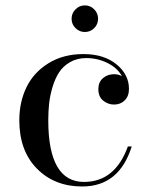

<svg xmlns="http://www.w3.org/2000/svg" viewBox="-20 -666 548 696"><path d="M287.5 -646.5Q307.5 -646.5 321.5 -632.2Q335.5 -618 335.5 -598Q335.5 -578 321.5 -564Q307.5 -550 287.5 -550Q268 -550 253.8 -564Q239.5 -578 239.5 -598Q239.5 -618 253.8 -632.2Q268 -646.5 287.5 -646.5ZM457.5 -135Q412 10 278 10Q177.5 10 113.8 -54.8Q50 -119.5 50 -230Q50 -296 76 -349.8Q102 -403.5 155.8 -436.8Q209.5 -470 282.5 -470Q356.5 -470 402 -433Q447.5 -396 447.5 -344Q447.5 -317.5 432.2 -302.2Q417 -287 393.5 -287Q371.5 -287 354 -301.2Q336.5 -315.5 336.5 -343Q336.5 -368 353 -382.5Q369.5 -397 393.5 -397Q409 -397 422 -390Q405 -420.5 369 -438Q333 -455.5 293 -455.5Q259.5 -455.5 234 -440.8Q208.5 -426 194 -403.5Q179.5 -381 170.2 -349.8Q161 -318.5 158 -290Q155 -261.5 155 -230Q155 -6.5 284.5 -6.5Q397 -6.5 443.5 -135Z"/></svg>

Font: Bodoni* 16pt
Style: Regular
Weight: 400
Version: Version 2.3